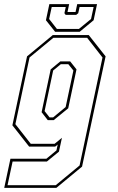

<svg xmlns="http://www.w3.org/2000/svg" viewBox="-48 -710 573 930"><path d="M-27.5 200 2.5 59H176.5L225.5 18.5L231.5 -10L219.5 0H93L12 -103L83 -437L207.5 -540H382L463.5 -437L349.5 97L225 200ZM-11.5 187H222L337.5 91.5L448.5 -431.5L374 -527H210.5L95 -431.5L26.5 -108.5L101 -13.5H216.5L252 -42.5L237.5 24.5L179 72.5H13ZM183.5 -128 153.5 -166.5 197.5 -374 244 -412.5H292L322.5 -374L282.5 -185.5L212 -128ZM192 -141.5H209.5L270 -191.5L307.5 -368.5L283 -399H246.5L209.5 -368.5L168 -172ZM219 -556 174.5 -612 191 -690H287L279 -652H318L326 -690H422L405.5 -612L338 -556ZM227.5 -570H334.5L393 -618L405.5 -676H337.5L331 -646L321 -638H270L264 -646L270.5 -676H202.5L190 -618Z"/></svg>

Font: Tourney Condensed Thin
Style: Italic
Weight: 100
Width: 3
Italic angle: -12°
Designer: Tyler Finck
Foundry: Etcetera Type Co
Version: Version 1.010; ttfautohint (v1.8.3)